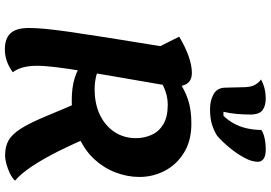

<svg xmlns="http://www.w3.org/2000/svg" viewBox="-178 -884 1089 772"><g transform="rotate(90 366.0 -498.5)"><path d="M384 -243Q332 -243 293.5 -255Q255 -267 214 -298L230 -367Q253 -350 281.5 -342.5Q310 -335 338 -335Q399 -335 443 -356.5Q487 -378 511.5 -415.5Q536 -453 536 -501Q536 -534 523 -563.5Q510 -593 480.5 -611Q451 -629 401 -629Q364 -629 327 -611.5Q290 -594 248 -563V-623Q279 -652 310 -674.5Q341 -697 381 -710.5Q421 -724 477 -724Q547 -724 595 -694Q643 -664 667.5 -616.5Q692 -569 692 -515Q692 -466 673.5 -418Q655 -370 617.5 -330.5Q580 -291 521.5 -267Q463 -243 384 -243ZM180 26Q135 26 114 3Q93 -20 93 -71Q93 -98 96.5 -136Q100 -174 108.5 -233.5Q117 -293 131 -382Q145 -471 166 -599L128 -675Q168 -699 205.5 -712.5Q243 -726 274 -726Q328 -726 328 -660Q328 -649 322 -612Q316 -575 306.5 -522Q297 -469 287 -409Q277 -349 267 -290.5Q257 -232 251 -183Q245 -134 245 -105Q245 -71 251.5 -47Q258 -23 271 -6Q227 26 180 26ZM605 25Q570 25 545 11Q520 -3 497 -39.5Q474 -76 446 -144L389 -279L523 -334Q554 -259 586 -194.5Q618 -130 649 -83.5Q680 -37 707 -15Q697 -4 679 5Q661 14 641 19.5Q621 25 605 25ZM419 -799Q385 -799 359.5 -813Q334 -827 333 -859L331 -939Q330 -965 321.5 -980Q313 -995 300 -1004Q319 -1014 337.5 -1018.5Q356 -1023 377 -1023Q406 -1023 423.5 -1010Q441 -997 441 -961Q441 -933 438.5 -905.5Q436 -878 430 -853H446Q463 -870 476.5 -894Q490 -918 496.5 -947Q503 -976 503 -1005Q513 -1013 534.5 -1018Q556 -1023 581 -1023Q608 -1023 619.5 -1014Q631 -1005 631 -991Q631 -967 614.5 -936.5Q598 -906 574 -877Q550 -848 527 -828Q507 -815 481.5 -807Q456 -799 419 -799Z"/></g></svg>

Font: Lemonada Medium
Style: Regular
Weight: 500
Designer: Mohamed Gaber (Arabic), Eduardo Tunni (Latin)
Foundry: Kief Type Foundry
Version: Version 4.004; ttfautohint (v1.8.2)